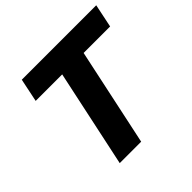

<svg xmlns="http://www.w3.org/2000/svg" viewBox="-173 -872 1045 1045"><g transform="rotate(-45 350.0 -349.0)"><path d="M183 0 303 -563H99L127 -698H700L672 -563H468L348 0Z"/></g></svg>

Font: Azeret Mono Thin
Style: Bold Italic
Weight: 700
Italic angle: -12°
Version: Version 1.002